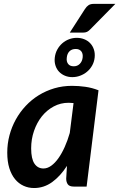

<svg xmlns="http://www.w3.org/2000/svg" viewBox="-20 -964 616 992"><path d="M17.5 0ZM427.5 0 489 -497.5C467 -506.2 444.4 -512.2 421.2 -515.5C398.1 -518.8 375 -520.5 352 -520.5C320 -520.5 289.6 -516.2 260.8 -507.8C231.9 -499.2 205.1 -487.3 180.2 -472C155.4 -456.7 133 -438.3 113 -417C93 -395.7 75.9 -372.2 61.8 -346.8C47.6 -321.2 36.7 -294 29 -265C21.3 -236 17.5 -206.2 17.5 -175.5C17.5 -144.8 21.1 -118.1 28.2 -95.2C35.4 -72.4 45.2 -53.4 57.8 -38.2C70.2 -23.1 84.9 -11.7 101.8 -4C118.6 3.7 136.7 7.5 156 7.5C190 7.5 221.2 -2.8 249.5 -23.2C277.8 -43.7 303.3 -71.7 326 -107L322 -41C322 -29.3 324.8 -19.6 330.2 -11.8C335.8 -3.9 346.3 0 362 0ZM204.5 -93.5C184.8 -93.5 169.3 -101.8 158 -118.5C146.7 -135.2 141 -161.5 141 -197.5C141 -229.2 145.9 -259.2 155.8 -287.8C165.6 -316.2 179.1 -341.2 196.2 -362.8C213.4 -384.2 233.8 -401.3 257.5 -414C281.2 -426.7 306.8 -433 334.5 -433C342.5 -433 351 -432.5 360 -431.5L340.5 -277C333.2 -251.3 324.5 -227.3 314.5 -205C304.5 -182.7 293.7 -163.2 282 -146.8C270.3 -130.2 257.9 -117.2 244.8 -107.8C231.6 -98.2 218.2 -93.5 204.5 -93.5ZM263 -666C261.3 -651 262.6 -637.2 266.8 -624.8C270.9 -612.2 277.2 -601.7 285.5 -593C293.8 -584.3 303.8 -577.6 315.5 -572.8C327.2 -567.9 339.8 -565.5 353.5 -565.5C367.5 -565.5 381 -567.9 394 -572.8C407 -577.6 418.8 -584.3 429.2 -593C439.8 -601.7 448.6 -612.2 455.8 -624.8C462.9 -637.2 467.3 -651 469 -666C470.7 -681.3 469.4 -695.3 465.2 -708C461.1 -720.7 454.8 -731.5 446.2 -740.5C437.8 -749.5 427.5 -756.4 415.5 -761.2C403.5 -766.1 390.5 -768.5 376.5 -768.5C362.8 -768.5 349.6 -766.1 336.8 -761.2C323.9 -756.4 312.3 -749.5 302 -740.5C291.7 -731.5 283 -720.7 276 -708C269 -695.3 264.7 -681.3 263 -666ZM325 -666C326.3 -680 331 -691 339 -699C347 -707 357.8 -711 371.5 -711C383.8 -711 393.2 -707 399.8 -699C406.2 -691 408.7 -680 407 -666C405.3 -653 400.4 -642.3 392.2 -634C384.1 -625.7 373.7 -621.5 361 -621.5C347.7 -621.5 337.9 -625.7 331.8 -634C325.6 -642.3 323.3 -653 325 -666ZM576 -944H465.5C453.5 -944 444.2 -941.8 437.5 -937.2C430.8 -932.8 424.7 -926.2 419 -917.5L340.5 -795.5H408.5C417.2 -795.5 424.2 -796.8 429.8 -799.5C435.2 -802.2 441.2 -806.8 447.5 -813.5Z"/></svg>

Font: Lato
Style: Bold Italic
Weight: 700
Italic angle: -7°
Designer: Lukasz Dziedzic
Foundry: tyPoland Lukasz Dziedzic
Version: Version 2.007; 2014-02-27